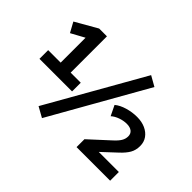

<svg xmlns="http://www.w3.org/2000/svg" viewBox="-139 -1032 1358 1358"><g transform="rotate(45 540.0 -352.5)"><path d="M71 -256V-343H196V-610L236 -614L95 -537L54 -612L218 -706H296V-343H397V-256ZM380 28 303 -15 711 -733 787 -690ZM698 0V-79L845 -214Q876 -242 889.5 -264.5Q903 -287 903 -312Q903 -339 884.5 -353.5Q866 -368 833 -368Q802 -368 769 -356.5Q736 -345 714 -325L677 -401Q707 -426 754.5 -440Q802 -454 850 -454Q898 -454 934 -437.5Q970 -421 990.5 -392Q1011 -363 1011 -323Q1011 -282 993 -250.5Q975 -219 937 -184L831 -85V-87H1034V0Z"/></g></svg>

Font: Nunito Sans 9pt
Style: Bold
Weight: 700
Version: Version 3.101;gftools[0.9.27]